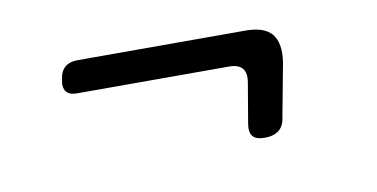

<svg xmlns="http://www.w3.org/2000/svg" viewBox="-35 -459 671 342"><g transform="rotate(-10 300.0 -288.0)"><path d="M459 -222Q457 -206 447.5 -198.5Q438 -191 422 -191Q406 -191 400 -198.5Q394 -206 397 -222L409 -293Q412 -310 405 -318.5Q398 -327 381 -327H106Q92 -327 86.5 -334.5Q81 -342 84 -356Q86 -371 94.5 -378Q103 -385 117 -385H421Q455 -385 468.5 -368.5Q482 -352 477 -318Z"/></g></svg>

Font: Maple Mono NL ExtraLight
Style: Italic
Weight: 275
Italic angle: -10°
Monospace: yes
Designer: subframe7536
Version: Version 7.000